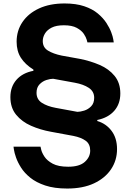

<svg xmlns="http://www.w3.org/2000/svg" viewBox="-20 -862 750 1109"><path d="M368 227Q294 227 241.5 209.5Q189 192 155 164.5Q121 137 101.5 106Q82 75 72.5 47.5Q63 20 60.5 2.5Q58 -15 58 -15H214Q214 -15 218 2.5Q222 20 237 43Q252 66 284.5 83.5Q317 101 374 101Q439 101 470 73Q501 45 501 8Q501 -30 475 -49Q449 -68 404 -77L274 -101Q213 -112 159.5 -135.5Q106 -159 73 -199.5Q40 -240 40 -301Q40 -361 75 -401Q110 -441 173 -453V-460Q125 -490 100.5 -528.5Q76 -567 76 -621Q76 -685 110 -735Q144 -785 206 -813.5Q268 -842 353 -842Q419 -842 466.5 -826Q514 -810 545 -784Q576 -758 594.5 -729.5Q613 -701 622.5 -675.5Q632 -650 634.5 -633.5Q637 -617 637 -617H485Q485 -617 481 -632Q477 -647 464 -666.5Q451 -686 423.5 -701Q396 -716 349 -716Q305 -716 278.5 -702.5Q252 -689 239.5 -668Q227 -647 227 -625Q227 -588 257.5 -569.5Q288 -551 336 -541L441 -522Q502 -510 555.5 -487Q609 -464 642 -423.5Q675 -383 675 -322Q675 -262 640 -222Q605 -182 542 -169V-163Q593 -148 624.5 -106Q656 -64 656 -1Q656 64 621.5 115.5Q587 167 523 197Q459 227 368 227ZM427 -216Q443 -216 466 -223Q489 -230 506.5 -248Q524 -266 524 -297Q524 -334 493 -354.5Q462 -375 413 -384L287 -407Q271 -407 248.5 -400Q226 -393 208.5 -375Q191 -357 191 -326Q191 -288 222 -268Q253 -248 302 -239Z"/></svg>

Font: Be Vietnam Pro
Style: Bold
Weight: 700
Designer: Lam Bao, Tony Le, Vietanh Nguyen
Foundry: Yellow Type Foundry
Version: Version 1.002; ttfautohint (v1.8.3)